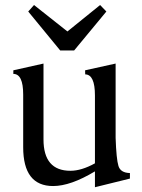

<svg xmlns="http://www.w3.org/2000/svg" viewBox="-20 -746 576 780"><path d="M365.7 14.6V-49.8Q266.6 9.8 195.8 9.8Q74.2 9.8 74.2 -147.9V-361.8Q74.2 -445.8 34.2 -445.8V-460.4L156.7 -487.8V-179.7Q156.7 -52.2 266.1 -52.2Q311 -52.2 365.7 -82.5V-357.9Q365.7 -443.4 326.2 -443.8L325.7 -460.4L449.7 -487.8V-186Q452.6 -99.6 461.2 -71.8Q469.7 -43.9 507.8 -43V-20.5ZM281.2 -541H224.6L94.7 -699.2L118.2 -725.6L253.9 -618.2L386.7 -725.6L412.1 -699.2Z"/></svg>

Font: Almanac
Style: Regular
Weight: 400
Designer: Eden's Almanac
Version: Version 3.501;March 28, 2021;FontCreator 13.0.0.2683 64-bit